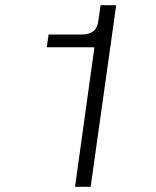

<svg xmlns="http://www.w3.org/2000/svg" viewBox="-20 -717 600 737"><path d="M342.5 -535.5H159.5L166.5 -584.5H293.5Q322 -584.5 338 -597Q354 -609.5 357.5 -637L366 -697H426L328 0H268Z"/></svg>

Font: HK Grotesk Light
Style: Italic
Weight: 300
Italic angle: -16°
Designer: Alfredo Marco Pradil
Foundry: Hanken Design Co.
Version: Version 3.001